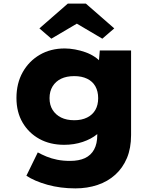

<svg xmlns="http://www.w3.org/2000/svg" viewBox="-20 -812 862 1062"><path d="M397 230Q314 230 242.5 210Q171 190 126 160L189 31Q211 43 237.5 54Q264 65 296.5 71.5Q329 78 367 78Q417 78 450 62.5Q483 47 500.5 15Q518 -17 518 -65V-133L558 -128Q549 -96 517 -69.5Q485 -43 437.5 -27Q390 -11 335 -11Q257 -11 198 -43.5Q139 -76 105 -134Q71 -192 71 -270Q71 -351 105.5 -412.5Q140 -474 200 -509Q260 -544 338 -544Q365 -544 395 -538.5Q425 -533 453 -523Q481 -513 504 -497.5Q527 -482 542 -463.5Q557 -445 560 -423L522 -414L532 -533H705V-65Q705 8 682 62.5Q659 117 617.5 154.5Q576 192 519.5 211Q463 230 397 230ZM391 -147Q432 -147 462 -162Q492 -177 507.5 -204Q523 -231 523 -269Q523 -307 507.5 -334.5Q492 -362 462 -376.5Q432 -391 391 -391Q348 -391 318 -376.5Q288 -362 271 -334.5Q254 -307 254 -269Q254 -231 271 -204Q288 -177 318 -162Q348 -147 391 -147ZM264 -598 198 -655 355 -792H455L612 -655L546 -598L390 -690H420Z"/></svg>

Font: Lexend Exa ExtraBold
Style: Regular
Weight: 800
Designer: Bonnie Shaver-Troup, Thomas Jockin
Foundry: Lexend
Version: Version 1.007